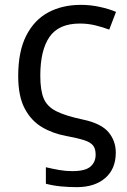

<svg xmlns="http://www.w3.org/2000/svg" viewBox="-20 -566 524 791"><path d="M297 205Q264 205 232 202Q200 199 169 191V123Q199 130 224.5 134.5Q250 139 278 139Q331 139 352.5 120.5Q374 102 374 71Q374 47 363.5 33.5Q353 20 326.5 11.5Q300 3 252 -6Q197 -16 152.5 -42.5Q108 -69 81.5 -119.5Q55 -170 55 -253Q55 -354 88 -419Q121 -484 179 -515Q237 -546 313 -546Q353 -546 391.5 -537.5Q430 -529 458 -517L430 -444Q404 -454 373 -461.5Q342 -469 309 -469Q222 -469 184 -414Q146 -359 146 -254Q146 -194 160 -160.5Q174 -127 211.5 -108Q249 -89 319 -74Q396 -58 426.5 -22Q457 14 457 63Q457 130 413.5 167.5Q370 205 297 205Z"/></svg>

Font: Noto Sans
Style: Regular
Weight: 400
Designer: Monotype Design Team
Foundry: Monotype Imaging Inc.
Version: Version 1.902